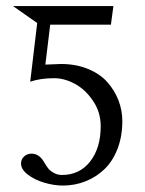

<svg xmlns="http://www.w3.org/2000/svg" viewBox="-20 -587 469 620"><path d="M305.2 -179.7Q305.2 -224.6 280.5 -261.2Q255.9 -297.9 221.9 -316.2Q188 -334.5 154.8 -334.5Q110.8 -334.5 77.6 -323.2L100.1 -512.7L22 -567.4H346.2L338.4 -509.3V-507.3H142.1L126.5 -378.4L176.8 -380.4Q225.1 -380.4 263.9 -364.5Q302.7 -348.6 326.4 -322Q350.1 -295.4 362.5 -263.2Q375 -231 375 -196.3Q375 -146.5 359.4 -106.2Q343.8 -65.9 317.1 -40.5Q290.5 -15.1 256.1 -1.5Q221.7 12.2 183.1 12.2Q154.3 12.2 123 2.9Q91.8 -6.3 69.8 -23.2Q47.9 -40 47.9 -59.1Q47.9 -72.8 57.9 -81.8Q67.9 -90.8 82 -90.8Q106.9 -90.8 122.6 -63Q129.4 -51.3 135.5 -43.5Q141.6 -35.6 153.6 -28.8Q165.5 -22 180.2 -22Q236.8 -22 271 -65.4Q305.2 -108.9 305.2 -179.7Z"/></svg>

Font: Libertinage
Style: l
Weight: 400
Designer: OSP
Foundry: OSP
Version: Version 1.0; 2008; OFL relea